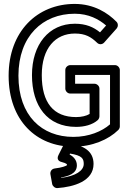

<svg xmlns="http://www.w3.org/2000/svg" viewBox="-20 -711 668 979"><path d="M74 -325C74 -527 198 -641 361 -641C432 -641 484 -613 521 -581L490 -546C457 -573 418 -590 362 -590C229 -590 143 -484 143 -328C143 -171 221 -64 368 -64C409 -64 451 -74 479 -99C484 -104 487 -112 487 -118V-259C487 -274 473 -284 462 -284H363V-329H541V-77C500 -41 433 -13 354 -13C194 -13 74 -120 74 -325ZM24 -325C24 -96 166 37 354 37C450 37 533 1 583 -48C587 -52 591 -59 591 -66V-354C591 -365 581 -379 566 -379H338C327 -379 313 -369 313 -354V-259C313 -248 323 -234 338 -234H437V-130C421 -120 395 -114 368 -114C253 -114 193 -187 193 -328C193 -466 263 -540 362 -540C416 -540 445 -522 475 -493C486 -482 502 -484 511 -494L575 -566C582 -574 584 -590 574 -600C530 -645 459 -691 361 -691C170 -691 24 -551 24 -325ZM337 72C399 82 407 98 407 125C407 159 366 187 292 196L291 194C325 188 372 176 372 132C372 105 354 87 335 77ZM326 20C316 19 306 25 301 34L278 80C265 106 288 114 294 115C321 122 322 127 322 131C318 135 295 144 259 148C243 150 235 164 237 177L246 227C248 238 260 249 273 248C356 242 457 213 457 125C457 60 408 29 326 20Z"/></svg>

Font: Falling Sky
Style: Ou
Weight: 400
Designer: Paul D. Hunt
Foundry: Adobe Systems Incorporated
Version: Version 1.02